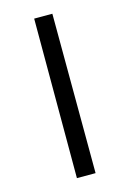

<svg xmlns="http://www.w3.org/2000/svg" viewBox="-104 -711 518 765"><g transform="rotate(-15 154.5 -329.0)"><path d="M116 0V-658H191L193 0Z"/></g></svg>

Font: EauTestInfant
Style: Regular
Weight: 400
Designer: Christian Thalmann (Catharsis Fonts)
Version: Version 0.001;PS 000.001;hotconv 1.0.88;makeotf.lib2.5.64775